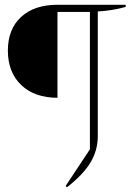

<svg xmlns="http://www.w3.org/2000/svg" viewBox="-20 -664 547 805"><path d="M261 121 255 116 357 -38V-614H221V-254Q125 -254 69 -307.5Q13 -361 13 -452Q13 -542 68.5 -593Q124 -644 221 -644H507V-635Q449 -619 390 -616V-93Q390 -34 359.5 17Q329 68 261 121Z"/></svg>

Font: Piazzolla SC Thin
Style: Regular
Weight: 100
Designer: Juan Pablo del Peral
Foundry: Huerta Tipografica
Version: Version 1.330